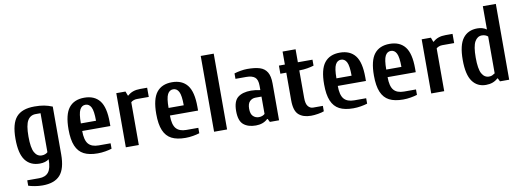

<svg xmlns="http://www.w3.org/2000/svg" viewBox="-67 -1118 4759 1746"><g transform="rotate(-10 2312.5 -245.0)"><path d="M80 190V140H190Q248 140 276.5 104.5Q305 69 305 -15Q272 10 220 10Q133 10 86.5 -51.5Q40 -113 40 -250Q40 -390 92.5 -450Q145 -510 260 -510Q311 -510 348.5 -503Q386 -496 425 -480V-40Q425 93 373 151.5Q321 210 210 210Q175 210 140 204Q105 198 80 190ZM305 -80V-440H260Q211 -440 185.5 -398Q160 -356 160 -250Q160 -145 184 -102.5Q208 -60 250 -60Q268 -60 282.5 -66Q297 -72 305 -80Z M530 -250Q530 -388 578 -449Q626 -510 720 -510Q814 -510 862 -449Q910 -388 910 -250V-215H650Q650 -131 680 -95.5Q710 -60 775 -60H885V-10Q860 -2 825 4Q790 10 755 10Q676 10 627 -15.5Q578 -41 554 -98Q530 -155 530 -250ZM790 -285Q790 -376 772 -410.5Q754 -445 720 -445Q686 -445 668 -410.5Q650 -376 650 -285Z M1015 -500H1100L1115 -460H1120Q1162 -500 1235 -500H1300V-415H1190Q1173 -415 1158 -409Q1143 -403 1135 -395V0H1015Z M1340 -250Q1340 -388 1388 -449Q1436 -510 1530 -510Q1624 -510 1672 -449Q1720 -388 1720 -250V-215H1460Q1460 -131 1490 -95.5Q1520 -60 1585 -60H1695V-10Q1670 -2 1635 4Q1600 10 1565 10Q1486 10 1437 -15.5Q1388 -41 1364 -98Q1340 -155 1340 -250ZM1600 -285Q1600 -376 1582 -410.5Q1564 -445 1530 -445Q1496 -445 1478 -410.5Q1460 -376 1460 -285Z M1830 0V-700H1950V0Z M2060 -150Q2060 -241 2103 -275.5Q2146 -310 2225 -310Q2260 -310 2310 -300V-340Q2310 -397 2284 -418.5Q2258 -440 2205 -440H2105V-490Q2129 -498 2163 -504Q2197 -510 2225 -510Q2297 -510 2341 -496Q2385 -482 2407.5 -445Q2430 -408 2430 -340V0H2345L2330 -30H2325Q2283 10 2215 10Q2143 10 2101.5 -25Q2060 -60 2060 -150ZM2310 -80V-240H2255Q2224 -240 2202 -219Q2180 -198 2180 -150Q2180 -102 2202 -81Q2224 -60 2255 -60Q2273 -60 2287.5 -66Q2302 -72 2310 -80Z M2570 -160V-415H2515V-490H2570V-610H2690V-490H2825V-435Q2800 -427 2765 -421Q2730 -415 2695 -415H2690V-160Q2690 -106 2709 -83Q2728 -60 2755 -60H2845V-10Q2826 -2 2790 4Q2754 10 2725 10Q2652 10 2611 -26.5Q2570 -63 2570 -160Z M2890 -250Q2890 -388 2938 -449Q2986 -510 3080 -510Q3174 -510 3222 -449Q3270 -388 3270 -250V-215H3010Q3010 -131 3040 -95.5Q3070 -60 3135 -60H3245V-10Q3220 -2 3185 4Q3150 10 3115 10Q3036 10 2987 -15.5Q2938 -41 2914 -98Q2890 -155 2890 -250ZM3150 -285Q3150 -376 3132 -410.5Q3114 -445 3080 -445Q3046 -445 3028 -410.5Q3010 -376 3010 -285Z M3350 -250Q3350 -388 3398 -449Q3446 -510 3540 -510Q3634 -510 3682 -449Q3730 -388 3730 -250V-215H3470Q3470 -131 3500 -95.5Q3530 -60 3595 -60H3705V-10Q3680 -2 3645 4Q3610 10 3575 10Q3496 10 3447 -15.5Q3398 -41 3374 -98Q3350 -155 3350 -250ZM3610 -285Q3610 -376 3592 -410.5Q3574 -445 3540 -445Q3506 -445 3488 -410.5Q3470 -376 3470 -285Z M3835 -500H3920L3935 -460H3940Q3982 -500 4055 -500H4120V-415H4010Q3993 -415 3978 -409Q3963 -403 3955 -395V0H3835Z M4170 -250Q4170 -387 4216.5 -448.5Q4263 -510 4350 -510Q4400 -510 4435 -485V-700H4555V0H4470L4455 -30H4450Q4408 10 4340 10Q4260 10 4215 -52Q4170 -114 4170 -250ZM4435 -80V-420Q4427 -428 4412.5 -434Q4398 -440 4380 -440Q4338 -440 4314 -397.5Q4290 -355 4290 -250Q4290 -145 4314 -102.5Q4338 -60 4380 -60Q4397 -60 4408.5 -65Q4420 -70 4435 -80Z"/></g></svg>

Font: Cuprum
Style: Bold
Weight: 700
Designer: Jovanny Lemonad
Foundry: Jovanny Lemonad
Version: Version 2.000